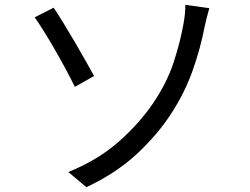

<svg xmlns="http://www.w3.org/2000/svg" viewBox="-20 -751 1040 798"><path d="M264 -36Q389 -87 475 -163.5Q561 -240 617 -323Q675 -409 702.5 -494.5Q730 -580 742 -649Q746 -669 748.5 -693Q751 -717 750 -731L850 -717Q844 -697 838.5 -674.5Q833 -652 830 -638Q813 -549 780.5 -457.5Q748 -366 693 -281Q635 -191 548 -110.5Q461 -30 339 27ZM203 -719Q220 -694 243 -656.5Q266 -619 290.5 -577Q315 -535 336.5 -497Q358 -459 371 -435L291 -390Q275 -423 253 -464Q231 -505 207 -546.5Q183 -588 161.5 -622.5Q140 -657 124 -679Z"/></svg>

Font: Noto Sans TC
Style: Regular
Weight: 400
Designer: Ryoko NISHIZUKA  (kana, bopomofo & ideographs); Paul D. Hunt (Latin, Greek & Cyrillic); Sandoll Communications , Soo-you
Foundry: Adobe
Version: Version 2.004-H2;hotconv 1.0.118;makeotfexe 2.5.65603